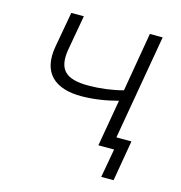

<svg xmlns="http://www.w3.org/2000/svg" viewBox="-98 -609 779 826"><g transform="rotate(15 291.0 -196.0)"><path d="M252 -185C307 -185 363 -194 415 -208L379 0H449L426 128H481L512 -53H445L526 -520H469L424 -257C376 -244 321 -237 270 -237C171 -237 132 -271 147 -363L175 -520H119L91 -364C68 -239 138 -185 252 -185Z"/></g></svg>

Font: Fixel Display Light
Style: Italic
Weight: 300
Italic angle: -10°
Designer: AlfaBravo + MacPaw
Foundry: Kyrylo Tkachov, Marchela Mozhyna, Serhii Makarenko, Maria Weinstein, Zakhar Kryvoshyya
Version: Version 1.210;Glyphs 3.2 (3217)